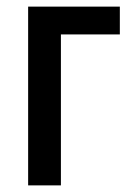

<svg xmlns="http://www.w3.org/2000/svg" viewBox="-20 -560 395 580"><path d="M342 -540V-456H164V0H65V-540Z"/></svg>

Font: Avrile Sans Condensed Medium
Style: Regular
Weight: 500
Width: 3
Designer: Monotype Design Team
Foundry: Monotype Imaging Inc.
Version: Version 2.001;September 10, 2019;FontCreator 11.5.0.2425 64-